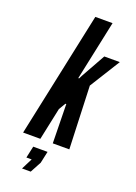

<svg xmlns="http://www.w3.org/2000/svg" viewBox="-171 -803 750 1058"><g transform="rotate(20 204.0 -273.5)"><path d="M297 -735 223 -386H228L237 -404L317 -547H408L297 -369L311 0H214L210 -221V-229H205L200 -221L181 -189L141 0H40L196 -735ZM188 123 153 188H102L135 123H104L119 54H203Z"/></g></svg>

Font: League Gothic Italic
Style: Regular
Weight: 400
Designer: Tyler Finck
Foundry: The League of Moveable Type
Version: Version 1.001;PS 001.001;hotconv 1.0.56;makeotf.lib2.0.21325